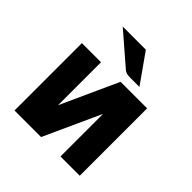

<svg xmlns="http://www.w3.org/2000/svg" viewBox="-180 -812 951 951"><g transform="rotate(45 296.0 -336.5)"><path d="M146 -673H308L416 -520H355Q332 -520 321.5 -524.5Q311 -529 294 -545ZM61 0V-472H195V-246V-171L332 -472H518V0H383V-224V-298L247 0Z"/></g></svg>

Font: Coval
Style: Black
Weight: 1000
Foundry: Context Ltd
Version: Version 001.000